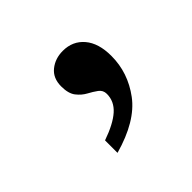

<svg xmlns="http://www.w3.org/2000/svg" viewBox="-82 -249 511 511"><g transform="rotate(-45 173.5 6.5)"><path d="M107 154V107Q153 91 175.5 71Q198 51 198 23Q198 9 187 1Q176 -7 162 -14.5Q148 -22 137 -36Q126 -50 126 -77Q126 -108 146.5 -124.5Q167 -141 196 -141Q233 -141 255.5 -114.5Q278 -88 278 -40Q278 23 239 75.5Q200 128 107 154Z"/></g></svg>

Font: Noto Serif Khojki
Style: Regular
Weight: 400
Designer: Juan Bruce
Version: Version 2.002